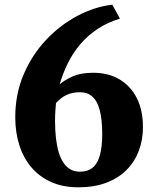

<svg xmlns="http://www.w3.org/2000/svg" viewBox="-20 -781 662 818"><path d="M314 17Q247.5 17 197.2 -5.8Q147 -28.5 113 -69Q79 -109.5 62 -163.8Q45 -218 45 -281.5Q45 -380.5 81 -464.5Q117 -548.5 177.2 -612Q237.5 -675.5 310.8 -714Q384 -752.5 458.5 -761L491 -701.5Q437.5 -685.5 395.5 -657.5Q353.5 -629.5 322.2 -592.8Q291 -556 269.5 -512.5Q248 -469 234 -421.5Q256.5 -441 290.8 -456Q325 -471 376.5 -471Q441.5 -471 489.2 -442.8Q537 -414.5 563 -362.8Q589 -311 589 -239.5Q589 -184 571 -137.2Q553 -90.5 518.2 -56Q483.5 -21.5 432.2 -2.2Q381 17 314 17ZM321.5 -388Q294.5 -388 274.5 -380.8Q254.5 -373.5 241 -362.8Q227.5 -352 218.5 -342Q217 -326.5 215.8 -308.2Q214.5 -290 214.5 -266Q214.5 -225 218.5 -191.2Q222.5 -157.5 230.5 -131.2Q238.5 -105 251 -86.8Q263.5 -68.5 280.8 -59Q298 -49.5 320 -49.5Q354.5 -49.5 375.5 -67.5Q396.5 -85.5 406 -121.2Q415.5 -157 415.5 -209Q415.5 -272.5 404.8 -312.2Q394 -352 373 -370Q352 -388 321.5 -388Z"/></svg>

Font: Merriweather 20pt Black
Style: Regular
Weight: 900
Version: Version 2.100